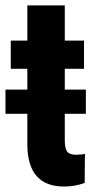

<svg xmlns="http://www.w3.org/2000/svg" viewBox="-28 -678 355 708"><path d="M210.9 -658.2V-528.3H281.7V-424.3H210.9V-347.7H288.6V-258.3H210.9V-162.1Q210.9 -130.9 219.5 -119.1Q228 -107.4 252.4 -107.4Q272.5 -107.4 285.2 -110.8L284.2 -3.4Q249 9.8 208 9.8Q75.2 9.8 72.8 -141.1V-258.3H-7.8V-347.7H72.8V-424.3H11.7V-528.3H72.8V-658.2Z"/></svg>

Font: MAUL Condensed Bold
Style: Condensed Bold
Weight: 700
Designer: MAUL
Version: Version 1.0; 2020; ttfautohint (v1.8.3)